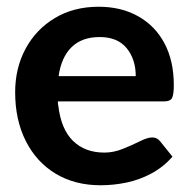

<svg xmlns="http://www.w3.org/2000/svg" viewBox="-20 -542 562 570"><path d="M279 8Q202 8 145 -26.5Q88 -61 56.5 -123.5Q25 -186 25 -268Q25 -340 56 -397.5Q87 -455 143 -488.5Q199 -522 273 -522Q340 -522 390.5 -493.5Q441 -465 468.5 -413Q496 -361 496 -289Q496 -262 491 -251.5Q486 -241 467 -241H152Q152 -238 152 -235Q152 -232 153 -229Q161 -159 196.5 -124Q232 -89 290 -89Q317 -89 344.5 -100Q372 -111 395 -122.5Q418 -134 432 -134Q446 -134 455 -123L492 -77Q465 -46 429.5 -27Q394 -8 355.5 0Q317 8 279 8ZM154 -316H383Q383 -366 356 -399Q329 -432 276 -432Q223 -432 192.5 -402Q162 -372 154 -316Z"/></svg>

Font: Aleo
Style: Bold
Weight: 700
Designer: Alessio Laiso
Foundry: Alessio Laiso
Version: Version 2.001;gftools[0.9.29]